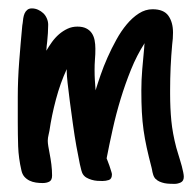

<svg xmlns="http://www.w3.org/2000/svg" viewBox="-20 -422 467 459"><path d="M104.5 -2.4Q104.5 8.8 97.9 12.2Q91.3 15.6 82 15.6Q73.7 15.6 65.7 14.4Q57.6 13.2 50.5 9.8Q43.5 6.3 38.3 0.5Q33.2 -5.4 31.2 -14.6Q24.4 -43.9 23.4 -72Q22.5 -100.1 22.5 -129.9V-189.9Q22.5 -231 25.9 -275.1Q29.3 -319.3 33.2 -360.4Q33.2 -361.8 33.7 -363.8Q34.2 -365.7 34.2 -366.7Q34.7 -372.1 35.6 -378.4Q36.6 -384.8 38.8 -389.9Q41 -395 45.2 -398.4Q49.3 -401.9 56.2 -401.9Q64 -401.9 71 -398.7Q78.1 -395.5 83.5 -390.4Q88.9 -385.3 92 -377.9Q95.2 -370.6 95.2 -362.8Q95.2 -353 94.5 -342.5Q93.8 -332 92.8 -322.3Q91.8 -315.4 91.6 -312Q91.3 -308.6 90.8 -300.8Q96.7 -311 104.2 -321.5Q111.8 -332 121.1 -340.1Q130.4 -348.1 141.4 -353.3Q152.3 -358.4 165 -358.4Q177.7 -358.4 186 -354.2Q194.3 -350.1 199.2 -343Q204.1 -335.9 206.1 -326.2Q208 -316.4 208 -305.7Q208 -298.8 207.8 -292.5Q207.5 -286.1 207 -279.8Q206.5 -273.4 206.3 -267.3Q206.1 -261.2 206.1 -254.4Q206.1 -241.7 206.8 -230.2Q207.5 -218.8 208.5 -206.1Q213.4 -222.2 220.5 -242.7Q227.5 -263.2 237.1 -284.7Q246.6 -306.2 258.1 -326.9Q269.5 -347.7 283 -363.8Q296.4 -379.9 312 -389.9Q327.6 -399.9 344.7 -399.9Q371.6 -399.9 382.6 -384.3Q393.6 -368.7 393.6 -344.2Q393.6 -337.4 393.1 -329.8Q392.6 -322.3 391.6 -315.4Q389.2 -289.1 387.9 -261.2Q386.7 -233.4 386.7 -207V-197.8Q386.7 -163.6 389.6 -133.3Q392.6 -103 401.4 -69.3L405.3 -56.2Q407.2 -49.3 409.9 -41Q412.6 -32.7 414.6 -24.9Q416.5 -17.1 418 -10.3Q419.4 -3.4 419.4 0.5Q419.4 10.7 412.1 14.2Q404.8 17.6 397 17.6Q392.1 17.6 385.7 17.3Q379.4 17.1 373.3 15.9Q367.2 14.6 361.6 12.2Q356 9.8 352.5 5.9V6.3Q348.1 2 346.2 -4.4Q344.2 -10.7 343.3 -17.1L342.3 -21.5Q335.4 -47.9 330.8 -68.8Q326.2 -89.8 323.2 -110.8Q320.3 -131.8 319.1 -154.3Q317.9 -176.8 317.9 -206.1Q317.9 -231 320.1 -256.8Q322.3 -282.7 324.7 -307.6Q324.7 -310.1 325 -313.2Q325.2 -316.4 325.7 -318.8Q307.1 -290 293.2 -255.6Q279.3 -221.2 268.3 -185.1Q257.3 -148.9 249.3 -112.5Q241.2 -76.2 234.9 -43.5Q234.9 -43 237.1 -37.8Q239.3 -32.7 241.5 -26.1Q243.7 -19.5 245.6 -13.4Q247.6 -7.3 247.6 -5.4Q247.6 5.9 240.2 8.3Q232.9 10.7 225.1 10.7Q219.2 10.7 212.4 10.3Q205.6 9.8 199 7.8Q192.4 5.9 186.8 2.7Q181.2 -0.5 177.7 -6.3Q174.8 -11.2 170.9 -29.5Q167 -47.9 162.6 -72.5Q158.2 -97.2 154.3 -125.5Q150.4 -153.8 147 -179.2Q143.6 -204.6 141.6 -223.6Q139.6 -242.7 139.6 -249.5V-256.8Q124 -223.1 113.8 -184.6Q103.5 -146 98.1 -108.9L96.2 -100.1Q95.2 -96.2 94.7 -92.5Q94.2 -88.9 94.2 -85.4Q94.2 -80.1 95.5 -72.3Q96.7 -64.5 98.6 -55.2Q101.1 -42.5 102.8 -29.1Q104.5 -15.6 104.5 -2.4Z"/></svg>

Font: Just Another Hand
Style: Regular
Weight: 400
Designer: Astigmatic (AOETI)
Foundry: Astigmatic (AOETI)
Version: Version 1.000